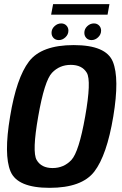

<svg xmlns="http://www.w3.org/2000/svg" viewBox="-20 -897 586 922"><path d="M218 5Q63.5 5 30.5 -74Q-2.5 -153 28.5 -337.5Q59 -523 119.2 -601.8Q179.5 -680.5 334.2 -680.5Q489 -680.5 521.8 -601Q554.5 -521.5 524 -337.5Q493 -151.5 433 -73.2Q373 5 218 5ZM232.5 -90Q286.5 -90 322.8 -128.8Q359 -167.5 389 -337.5Q419.5 -509.5 396.8 -547.5Q374 -585.5 320 -585.5Q266 -585.5 229.8 -547.5Q193.5 -509.5 163.5 -337.5Q133.5 -167.5 156 -128.8Q178.5 -90 232.5 -90ZM419.5 -704.5Q404 -704.5 394.5 -714.5Q385 -724.5 385 -739.5Q385 -758 399 -771.2Q413 -784.5 431 -784.5Q446 -784.5 455.8 -774.5Q465.5 -764.5 465.5 -750Q465.5 -731.5 451.2 -718Q437 -704.5 419.5 -704.5ZM262.5 -704.5Q247 -704.5 237.2 -714.5Q227.5 -724.5 227.5 -739.5Q227.5 -758 241.8 -771.2Q256 -784.5 274 -784.5Q289 -784.5 298.8 -774.5Q308.5 -764.5 308.5 -750Q308.5 -731.5 294.2 -718Q280 -704.5 262.5 -704.5ZM225.5 -826.5 235 -877H505.5L496.5 -826.5Z"/></svg>

Font: Anybody SemiBold
Style: Italic
Weight: 600
Italic angle: -10°
Designer: Tyler Finck
Foundry: Etcetera Type Company
Version: Version 1.010; ttfautohint (v1.8.3) -l 8 -r 50 -G 200 -x 14 